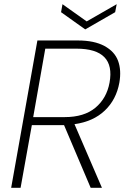

<svg xmlns="http://www.w3.org/2000/svg" viewBox="-20 -895 601 915"><path d="M502 -501Q531.7 -663.1 344.2 -663.1H195.8L138.2 -336.9H288.1Q380.9 -336.9 434.6 -381.6Q488.3 -426.3 502 -501ZM158.2 -702.1H351.1Q429.2 -702.1 477.8 -675.8Q526.4 -649.4 542.7 -605Q559.1 -560.5 548.8 -501Q534.2 -420.4 479.5 -368.2Q424.8 -315.9 335 -303.2L465.8 0H412.1L285.2 -298.8H280.8H131.8L78.1 0H33.2ZM393.1 -793 536.1 -875 528.8 -836.9 386.2 -754.9 271 -836.9 277.8 -875Z"/></svg>

Font: SVN-Poppins ExtraLight
Style: Italic
Weight: 200
Italic angle: -10°
Designer: Ninad Kale (Devanagari), Jonny Pinhorn (Latin)
Foundry: Indian Type Foundry
Version: Version 3.002 2017